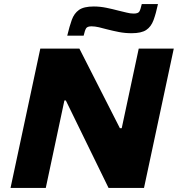

<svg xmlns="http://www.w3.org/2000/svg" viewBox="-20 -928 878 948"><path d="M32 0 179 -688H372L572 -295H581L665 -688H838L691 0H516L305 -432H298L206 0ZM312 -752Q323 -798 334.5 -830Q346 -862 370 -879Q394 -896 443 -896Q474 -896 505.5 -889.5Q537 -883 563 -876Q586 -871 604.5 -866Q623 -861 640 -861Q662 -861 668 -871Q674 -881 680 -908H760Q750 -861 738 -828.5Q726 -796 702 -780Q678 -764 630 -764Q597 -764 566.5 -770Q536 -776 509 -783Q488 -789 468 -793.5Q448 -798 432 -798Q411 -798 405 -788Q399 -778 393 -752Z"/></svg>

Font: Saira Expanded
Style: Bold Italic
Weight: 700
Width: 7
Italic angle: -12°
Designer: Hector Gatti with collaboration of the Omnibus-Type team
Foundry: Omnibus-Type
Version: Version 1.101